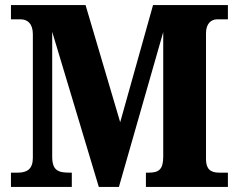

<svg xmlns="http://www.w3.org/2000/svg" viewBox="-20 -734 936 754"><path d="M23 0H262V-56H254C210 -56 185 -63 185 -119V-609L368 0H447L621 -608V-119C621 -70 605 -56 565 -56H553V0H875V-56H840C806 -56 789 -71 789 -109V-604C789 -643 811 -658 832 -658H875V-714H581L452 -254L316 -714H23V-658H62C86 -658 109 -643 109 -600V-114C109 -70 86 -56 50 -56H23Z"/></svg>

Font: Noto Serif Hebrew SemiCondensed ExtraBold
Style: Regular
Weight: 800
Width: 4
Designer: Monotype Design Team
Foundry: Monotype Imaging Inc.
Version: Version 2.004